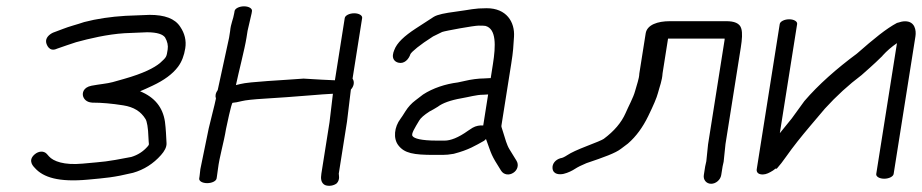

<svg xmlns="http://www.w3.org/2000/svg" viewBox="-20 -550 2915 607"><path d="M501.8 -431.7C509.3 -418.9 512.1 -405.9 510.1 -393.6C506.3 -369.3 506.7 -369.8 485.7 -350.6C467.6 -335.8 434.7 -318.2 371.3 -300.3C360 -297.1 348.3 -293.8 336.2 -290.4C318.6 -285.5 294 -283.8 269.3 -279C242.4 -273.7 239.8 -255 242.7 -245.6C245.2 -237.6 252.6 -226.8 271.1 -225.6L272 -225.5H272.9C301.1 -225.5 333.5 -222.7 370 -216.9C402.7 -211.7 425.4 -197.8 440.2 -173.4C444.4 -166.5 448.4 -146.7 449.3 -115.5C449.9 -93.3 453.1 -93.9 447.2 -87.6L446.9 -87.3L446.7 -87C433 -71.1 415.7 -60 395.1 -53.8C309.6 -37.4 315.8 -39.7 240.9 -32.7C182.2 -27.2 148.6 -40.2 134.9 -55.6L128.2 -63.2C118.5 -74 101.9 -72.6 89.6 -62C65.4 -41.3 87.6 -22 90.4 -18.8C116.9 10.9 165.7 26.4 257.8 17.9C315 12.5 337.5 11.4 400.6 -3.7C435.1 -13.5 465 -32.5 489.1 -59.9C499.9 -72.1 507.1 -84.7 506.5 -97.4C505.3 -118.9 504.6 -141.3 501.5 -165.2C494.7 -210.7 469 -242.6 422.9 -261.4C433.9 -266 447.5 -272.2 462.6 -279.3C498.3 -296.1 525.5 -315.7 542.8 -338.9C554.8 -354.9 562.1 -374.5 565.7 -397.3C569.6 -421.7 563.9 -444.6 549.8 -465.3C533 -491.5 500.3 -503 453.3 -503H452.8L377 -500C330.3 -497.2 285.9 -490.7 246.2 -480.3C234.4 -476.4 222.9 -472.7 211.5 -469.5C186.6 -462.3 171.1 -455.1 148.8 -447.2L148.1 -447L147.5 -446.7C136 -441.4 123 -430.1 126 -415.3C127.4 -408.6 135.6 -384.5 160.3 -396.1L191.1 -406.8C200.3 -410.1 209.9 -413.3 220.6 -416.6C262.3 -428 318.7 -441.5 373.7 -445L445.2 -448C477.7 -447.8 494.5 -441.5 501.8 -431.7Z M751.5 -530C736.4 -530 722.9 -523.2 721.6 -515L720.6 -509C717.4 -488.6 709.7 -476 707.5 -451.6L704.2 -430.6L668.3 -265.3C666.1 -262.3 662.6 -256.3 661.8 -251C661.1 -246.7 661 -244.1 662.7 -238.6C659.1 -219.4 643.8 -162.6 639.9 -144.3L613.3 -14.7L613.3 -14C612.4 -4.4 611.6 2.7 610.9 7L609.8 14C608.5 22.5 619.9 29 634.9 29C649.9 29 663.5 22.5 664.8 14L665.9 7C666.8 1.3 667.8 -6.1 669 -15.4C673.9 -55.8 687.3 -97.3 694.6 -142.5C696.1 -148.8 711.4 -224.8 715.4 -225C722.8 -225.5 732.2 -227.3 745 -230.5C755.9 -233.2 779.3 -236 819 -238.3C859.5 -240.7 909.2 -244.3 968.2 -249.1C988.6 -251.2 1011.6 -252.3 1032.5 -253.6L1021.8 -163.8L996 -1C993.6 14.3 994.4 28 1007.3 35C1020 40 1035.7 36.8 1044.7 29.5C1056.1 17.3 1050.6 1.7 1051 -1L1077 -165.2L1089.3 -266.9C1097.9 -275.9 1102.2 -290.2 1094.6 -301.5L1124.9 -493C1126.2 -501.2 1114.9 -508 1099.8 -508C1084.8 -508 1071.2 -501.2 1069.9 -493L1038.8 -296.2C1010.4 -297.5 991.9 -298.1 939.7 -301.5C875.7 -296.4 768.5 -291.9 740 -284.4C734.2 -282.9 731.3 -282.1 725.9 -281C734.1 -320.6 753.4 -394.1 759.3 -431L762.7 -452.6L775.4 -507.6L776.6 -515C777.9 -523.2 766.5 -530 751.5 -530Z M1474.5 -146.3 1474.1 -146.1 1460.9 -137.5 1460.4 -137.2C1428.6 -114.2 1403.7 -105.5 1386 -105.5H1360.8C1310.8 -105.5 1289.7 -112.4 1284.8 -119.2L1284.6 -119.5L1284.3 -119.8C1278.9 -126.2 1291.5 -145.8 1305.4 -169.1C1310.2 -177.2 1320.5 -186.3 1338 -197.6C1345.5 -201.5 1356.1 -207.4 1363.5 -212.2L1364.1 -212.6L1364.7 -213C1378.9 -223.7 1403.2 -233.1 1439.4 -239.4C1461.7 -243.2 1487 -250.5 1507 -250.5H1507.7L1523.2 -251.4L1507.7 -153.3C1497.1 -154.3 1484.4 -152.1 1474.5 -146.3ZM1517.8 -106.7C1535.1 -59.7 1531.3 -62.4 1563.8 -11C1572.3 3.3 1590.1 5 1603.1 -3.9C1616 -12.2 1621.2 -28.7 1612.7 -42.2C1602.6 -58.4 1600.4 -62.7 1591.1 -77.3C1582 -91.7 1577 -111.8 1570.8 -131.5L1565.8 -147.3C1565.1 -149.3 1565 -151.2 1565.3 -153.3L1596.3 -348.9C1602.8 -389.9 1602.8 -401.4 1605 -433.7C1608.1 -480.6 1581.1 -524 1518.8 -524C1478.3 -524 1469.1 -519.5 1420.4 -513.1C1386.9 -508.7 1363.4 -504.2 1351.2 -496.7C1332.7 -484.9 1313.1 -471.9 1294 -459.6C1258.4 -436.2 1234.8 -414.9 1226.3 -391.4C1222.4 -382 1219.5 -370.3 1225.4 -361.2C1228.6 -356.2 1233.8 -353.3 1239.2 -351.9C1257.7 -347 1272.3 -362.3 1277.7 -379.3C1282.4 -387 1306.1 -407.6 1349.1 -434.8C1361.6 -441 1370.2 -445.1 1377.8 -448.9C1388.3 -452.7 1478.1 -469 1493.3 -469C1504.7 -469 1513.3 -468.6 1514.6 -468.1L1515.3 -467.9C1549.1 -458.3 1547.7 -406.1 1538.3 -347.1L1531.4 -303.1C1531.4 -303.1 1528.7 -303 1527.7 -303L1511.6 -302.1C1492.6 -302 1469.2 -299 1447.8 -293.8L1427.5 -289.4C1388.2 -284.5 1348.5 -271.4 1317.5 -251.2C1312.5 -247.1 1304.4 -240.9 1293.5 -232.8C1280.9 -223.4 1270.3 -211.8 1261.9 -198.4C1254.5 -186.5 1249.1 -178.3 1246.3 -174.7C1226.3 -148.4 1222.5 -112.1 1239.5 -90.4C1258.9 -65.4 1287.3 -60.3 1352.2 -60.3H1379.5C1390.3 -60.3 1401.5 -61.4 1413.4 -63.6L1414.3 -63.7L1415.3 -64C1461.6 -76 1483.6 -90 1510.5 -105L1511.1 -105.5L1516.4 -110.4C1516.9 -109.1 1517.3 -107.9 1517.8 -106.7Z M2260.1 3.5 2264.5 -24C2265.1 -27.9 2266.1 -32.5 2267.6 -37.9L2267.8 -38.8L2273.6 -94.5L2322 -399.7C2326.2 -426.4 2327.4 -445.5 2323.8 -458.8C2319.3 -477.5 2299.5 -483 2276.6 -483H2097.4C2059.5 -483 2025.6 -471.8 2021.3 -444.5L2001.3 -318.1L2001.2 -317.6C2000.5 -300 1993.5 -283.8 1987.9 -262.4C1982.3 -241.3 1966.5 -213.2 1957.6 -192.1C1944.6 -162.6 1921.8 -135.6 1888.7 -111C1884.6 -107.9 1862.9 -98.7 1834.1 -87.8C1805.5 -76.6 1785.7 -67.7 1773.3 -59.4C1763.9 -53.2 1757.1 -50.5 1753.5 -50.1L1752.4 -49.9L1751.3 -49.6C1736 -45 1725.2 -32.2 1726.8 -17.5C1728.9 2.2 1749.9 2.4 1762 -0.4C1776 -3.7 1789.7 -10.8 1797.4 -15.9C1806.3 -21.7 1818.6 -27.9 1834 -34.2C1889.2 -52.8 1926.1 -66.1 1943.2 -79.6C1950.7 -85.5 1957.8 -90.8 1964.6 -95.7L1965.2 -96.2L1965.8 -96.7C1991.2 -118.8 2012.1 -147.6 2029.2 -182.7C2046 -217.2 2056.2 -241 2060 -255.7C2065.6 -277.2 2073.2 -294.4 2074.7 -318.4L2092 -428H2267.9C2269 -428 2269.5 -428 2270.9 -427.9C2270.9 -427.8 2270.9 -426.3 2270.8 -424.1L2218.5 -93.5L2213 -40.2C2211.8 -35.8 2210.1 -28.3 2209.4 -23.9L2205.1 3.5C2202.7 18.5 2213.2 31 2228.2 31C2243.3 31 2257.7 18.5 2260.1 3.5Z M2445.1 -474 2372.4 -15C2371.3 -8.5 2373.9 1.9 2391.9 1.6C2402.9 1.3 2412.7 -4 2423.9 -11C2426.3 -13.1 2428.5 -14.8 2430.5 -16C2430.5 -16 2433.6 -17.6 2433.6 -17.6C2433.6 -17.6 2435.1 -16 2435.1 -16C2445.3 -27.5 2455.4 -40.5 2465.5 -55C2487.6 -86.5 2513.2 -118.3 2541.3 -151.6L2587.9 -206.6C2624.2 -246.5 2663 -281.9 2703.8 -312.6C2742.7 -346.7 2763.1 -366.3 2769.6 -373.1L2769.8 -373.4L2770.1 -374.1C2784.2 -389.4 2797.9 -401.4 2815.7 -413.6L2750.2 0C2748.9 8.2 2760.3 15 2775.3 15C2790.4 15 2803.9 8.2 2805.2 0L2874.1 -435C2877.1 -454 2872.7 -482.7 2841.4 -482.7C2834.1 -482.7 2826.6 -481 2817.8 -478C2817.8 -478 2817.1 -477.7 2817.1 -477.7C2817.1 -477.7 2816.6 -478 2816.6 -478C2781.3 -459.2 2743.6 -428.2 2689.2 -380.6C2624.7 -332.8 2567.4 -282.3 2523 -230.5L2483.1 -175.5C2469.7 -159.3 2457.6 -144.4 2445.4 -129L2500.1 -474C2501.4 -482.2 2490 -489 2475 -489C2459.9 -489 2446.4 -482.2 2445.1 -474Z"/></svg>

Font: MewTooHand
Style: BdWideIta
Weight: 400
Designer: Mew Too, Robert Jablonski
Version: Version 0.77